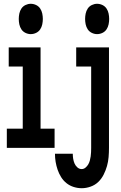

<svg xmlns="http://www.w3.org/2000/svg" viewBox="-20 -780 640 1013"><path d="M142 -600Q128 -600 114.5 -606.5Q101 -613 93 -625Q85 -637 82 -651.5Q79 -666 79 -680Q79 -694 82 -708.5Q85 -723 93 -735Q101 -747 114.5 -753.5Q128 -760 142 -760Q157 -760 170.5 -753.5Q184 -747 192 -735Q200 -723 203 -708.5Q206 -694 206 -680Q206 -666 203 -651.5Q200 -637 192 -625Q184 -613 170.5 -606.5Q157 -600 142 -600ZM16 0V-101H100V-429H26V-530H194V-101H268V0ZM492 -600Q478 -600 464.5 -606.5Q451 -613 443 -625Q435 -637 432 -651.5Q429 -666 429 -680Q429 -694 432 -708.5Q435 -723 443 -735Q451 -747 464.5 -753.5Q478 -760 492 -760Q507 -760 520.5 -753.5Q534 -747 542 -735Q550 -723 553 -708.5Q556 -694 556 -680Q556 -666 553 -651.5Q550 -637 542 -625Q534 -613 520.5 -606.5Q507 -600 492 -600ZM411 213Q390 213 369 206.5Q348 200 331 186.5Q314 173 302.5 154.5Q291 136 284 115.5Q277 95 273.5 74Q270 53 270 31H364Q364 44 366 57Q368 70 373 82Q378 94 388 103Q398 112 411 112Q422 112 431 104.5Q440 97 445.5 87.5Q451 78 454 67Q457 56 458.5 45Q460 34 460.5 22.5Q461 11 461 0V-429H382V-530H555V0Q555 24 553 48.5Q551 73 544.5 96Q538 119 527 141Q516 163 499 179.5Q482 196 458.5 204.5Q435 213 411 213Z"/></svg>

Font: Iosevka Slab Extended
Style: Bold
Weight: 700
Width: 7
Monospace: yes
Designer: Belleve Invis
Foundry: Belleve Invis
Version: Version 11.1.0; ttfautohint (v1.8.3)